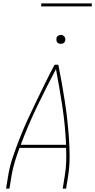

<svg xmlns="http://www.w3.org/2000/svg" viewBox="-20 -1119 565 1139"><path d="M16 0 28 -74Q37 -131 56 -187Q75 -243 97 -299Q119 -355 144 -409.5Q169 -464 195.5 -518.5Q222 -573 248.5 -627Q275 -681 304 -735H326Q337 -681 346.5 -627Q356 -573 364.5 -518.5Q373 -464 379 -409.5Q385 -355 389 -299Q393 -243 393 -187Q393 -131 384 -74L372 0H352L364 -74Q371 -116 372.5 -158Q374 -200 372 -242H96Q80 -200 67.5 -158Q55 -116 48 -74L36 0ZM103 -260H372Q367 -375 350 -487Q333 -599 312 -709Q254 -599 200 -487Q146 -375 103 -260ZM340 -859Q334 -859 328.5 -861Q323 -863 319.5 -868Q316 -873 315 -879Q314 -885 315 -891Q315 -896 317.5 -900Q320 -904 324 -906.5Q328 -909 332 -910.5Q336 -912 341 -912Q347 -912 352.5 -909.5Q358 -907 362 -902Q366 -897 367 -891Q368 -885 367 -879Q366 -874 363.5 -870Q361 -866 357.5 -863.5Q354 -861 349.5 -860Q345 -859 340 -859ZM224 -1081 225 -1099H525L524 -1081Z"/></svg>

Font: Iosevka Curly Thin
Style: Italic
Weight: 100
Italic angle: -9°
Monospace: yes
Designer: Belleve Invis
Foundry: Belleve Invis
Version: Version 22.1.2; ttfautohint (v1.8.4)